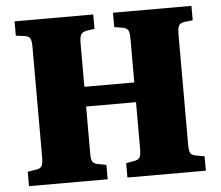

<svg xmlns="http://www.w3.org/2000/svg" viewBox="-51 -767 947 824"><g transform="rotate(-5 422.5 -355.0)"><path d="M41 0V-62L77 -68Q95 -70 101.5 -80Q108 -90 108 -120V-596Q108 -622 101.5 -632Q95 -642 74 -644L41 -648V-710H380V-648L346 -643Q328 -640 321.5 -629.5Q315 -619 315 -592V-404H530V-597Q530 -620 523.5 -630Q517 -640 497 -643L465 -648V-710H803V-648L768 -644Q750 -642 743.5 -631.5Q737 -621 737 -593V-116Q737 -90 743 -80.5Q749 -71 770 -68L803 -62V0H465V-62L499 -68Q517 -71 523.5 -80.5Q530 -90 530 -120V-319H315V-116Q315 -88 322 -79.5Q329 -71 348 -68L380 -62V0Z"/></g></svg>

Font: Literata 36pt ExtraBold
Style: Regular
Weight: 800
Designer: Latin by Veronika Burian and Jose Scaglione. Greek by Irene Vlachou. Cyrillic by Vera Evstafieva.
Foundry: TypeTogether
Version: Version 3.002